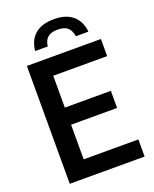

<svg xmlns="http://www.w3.org/2000/svg" viewBox="-170 -1039 907 1133"><g transform="rotate(-20 283.5 -472.5)"><path d="M193.5 -107.5H537V0H67V-740H532V-632.5H193.5V-432.5H482.5V-325H193.5ZM310 -945Q385.5 -945 428.2 -908.8Q471 -872.5 477.5 -806H398.5Q393 -844 372.2 -861.8Q351.5 -879.5 310 -879.5Q268.5 -879.5 247.8 -861.8Q227 -844 222 -806H143Q149.5 -873 192 -909Q234.5 -945 310 -945Z"/></g></svg>

Font: Encode Sans Semi Condensed SmBd
Style: Regular
Weight: 600
Width: 4
Designer: Multiple Designers
Foundry: Impallari Type
Version: Version 2.000